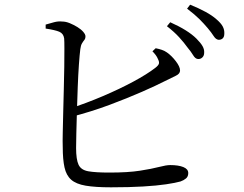

<svg xmlns="http://www.w3.org/2000/svg" viewBox="-20 -801 1040 820"><path d="M825 -549Q814 -550 805 -565Q796 -580 781 -598Q766 -619 745 -642Q724 -665 693 -689L707 -706Q745 -689 773 -671.5Q801 -654 819 -636Q837 -618 845 -604Q853 -590 852 -576Q852 -563 844 -555.5Q836 -548 825 -549ZM454 -1Q387 -1 346 -8Q305 -15 284 -33.5Q263 -52 255.5 -86Q248 -120 248 -172Q247 -195 248 -234.5Q249 -274 250 -322Q251 -370 252.5 -420.5Q254 -471 254.5 -516Q255 -561 255 -593.5Q255 -626 254 -637Q251 -658 233 -665.5Q215 -673 175 -679V-696Q192 -701 210.5 -706Q229 -711 246 -709Q261 -709 278 -702Q295 -695 310.5 -685.5Q326 -676 335.5 -665Q345 -654 345 -646Q345 -636 340 -630Q335 -624 330 -615.5Q325 -607 323 -591Q320 -568 317 -525Q314 -482 312 -429.5Q310 -377 308.5 -325Q307 -273 306 -231.5Q305 -190 305 -169Q305 -120 315.5 -97.5Q326 -75 357 -69.5Q388 -64 447 -64Q527 -64 578 -72Q629 -80 659.5 -88Q690 -96 707 -96Q742 -96 763 -87.5Q784 -79 784 -62Q784 -47 774.5 -39Q765 -31 751 -26Q730 -20 690 -14Q650 -8 591 -4.5Q532 -1 454 -1ZM274 -336Q348 -360 419.5 -390.5Q491 -421 549.5 -452.5Q608 -484 643 -511Q656 -521 658.5 -528.5Q661 -536 655 -548Q651 -558 644.5 -566.5Q638 -575 631 -582L645 -595Q660 -592 671.5 -588Q683 -584 693 -577Q713 -563 731 -539.5Q749 -516 749 -500Q749 -486 731 -477.5Q713 -469 685 -455Q648 -436 586.5 -409Q525 -382 447.5 -353Q370 -324 281 -301ZM914 -631Q902 -632 892.5 -647Q883 -662 867 -681Q851 -700 831.5 -719.5Q812 -739 779 -764L792 -781Q829 -766 857.5 -750.5Q886 -735 904 -719Q924 -702 931.5 -687.5Q939 -673 938 -657Q938 -644 931.5 -637.5Q925 -631 914 -631Z"/></svg>

Font: Noto Serif JP
Style: Regular
Weight: 400
Designer: Ryoko NISHIZUKA  (kana & ideographs); Frank Grießhammer (Latin, Greek & Cyrillic); Wenlong ZHANG  (bopomofo); Sandoll Co
Foundry: Adobe
Version: Version 2.003-H1;hotconv 1.1.1;makeotfexe 2.6.0